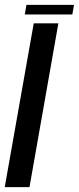

<svg xmlns="http://www.w3.org/2000/svg" viewBox="-40 -771 326 791"><path d="M-20.5 0 99 -675H200.5L81.5 0ZM62 -711.5 69 -751H265L258 -711.5Z"/></svg>

Font: Anybody Condensed Medium
Style: Italic
Weight: 500
Width: 3
Italic angle: -10°
Designer: Tyler Finck
Foundry: Etcetera Type Company
Version: Version 1.010; ttfautohint (v1.8.3) -l 8 -r 50 -G 200 -x 14 